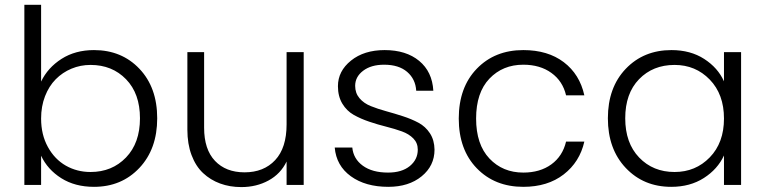

<svg xmlns="http://www.w3.org/2000/svg" viewBox="-20 -760 3145 789"><path d="M148.9 -424.8Q176.3 -481.9 232.9 -518.1Q289.6 -554.2 366.2 -554.2Q480 -554.2 553 -477.3Q626 -400.4 626 -273.9Q626 -147.5 552.7 -69.8Q479.5 7.8 366.2 7.8Q288.1 7.8 231.7 -27.8Q175.3 -63.5 148.9 -120.1V0H80.1V-740.2H148.9ZM352.1 -493.2Q310.5 -493.2 273.7 -477.8Q236.8 -462.4 209 -434.3Q181.2 -406.2 165 -364.5Q148.9 -322.8 148.9 -272.9Q148.9 -206.5 176.8 -156Q204.6 -105.5 250.5 -79.3Q296.4 -53.2 352.1 -53.2Q440.4 -53.2 497.8 -112.8Q555.2 -172.4 555.2 -273.9Q555.2 -375.5 498 -434.3Q440.9 -493.2 352.1 -493.2Z M1228 -545.9V0H1157.7V-96.2Q1133.3 -45.4 1083.5 -18.3Q1033.7 8.8 971.7 8.8Q924.3 8.8 884.5 -5.9Q844.7 -20.5 814.5 -48.8Q784.2 -77.1 767.1 -122.8Q750 -168.5 750 -227.1V-545.9H818.8V-234.9Q818.8 -146 863.5 -98.9Q908.2 -51.8 984.9 -51.8Q1064 -51.8 1110.8 -102.1Q1157.7 -152.3 1157.7 -249V-545.9Z M1765.6 -145Q1765.6 -78.6 1712.6 -35.4Q1659.7 7.8 1575.7 7.8Q1481.9 7.8 1421.9 -35.6Q1361.8 -79.1 1355.5 -153.8H1427.7Q1432.1 -107.4 1470.9 -79.1Q1509.8 -50.8 1574.7 -50.8Q1631.3 -50.8 1664.1 -77.6Q1696.8 -104.5 1696.8 -145Q1696.8 -172.4 1678.7 -190.9Q1660.6 -209.5 1631.6 -220Q1602.5 -230.5 1567.6 -239.3Q1532.7 -248 1497.8 -259.8Q1462.9 -271.5 1433.8 -287.8Q1404.8 -304.2 1386.7 -334.2Q1368.7 -364.3 1368.7 -405.8Q1368.7 -467.8 1422.4 -511Q1476.1 -554.2 1560.5 -554.2Q1648.9 -554.2 1702.6 -509.8Q1756.3 -465.3 1760.7 -387.2H1690.4Q1687.5 -435.1 1653.1 -464.6Q1618.7 -494.1 1558.6 -494.1Q1504.9 -494.1 1472.2 -469.2Q1439.5 -444.3 1439.5 -407.2Q1439.5 -377.4 1457.3 -356.4Q1475.1 -335.4 1503.7 -324Q1532.2 -312.5 1566.9 -303Q1601.6 -293.5 1636.2 -282.2Q1670.9 -271 1699.7 -255.6Q1728.5 -240.2 1746.8 -212.2Q1765.1 -184.1 1765.6 -145Z M2130.4 -554.2Q2231.4 -554.2 2296.9 -504.4Q2362.3 -454.6 2381.3 -368.2H2306.2Q2292.5 -426.8 2245.8 -460.4Q2199.2 -494.1 2130.4 -494.1Q2045.9 -494.1 1991.2 -436.8Q1936.5 -379.4 1936.5 -272.9Q1936.5 -166.5 1991.2 -108.6Q2045.9 -50.8 2130.4 -50.8Q2199.2 -50.8 2245.6 -84.5Q2292 -118.2 2306.2 -178.2H2381.3Q2362.3 -94.2 2296.4 -43.2Q2230.5 7.8 2130.4 7.8Q2013.2 7.8 1939.2 -68.6Q1865.2 -145 1865.2 -272.9Q1865.2 -400.9 1939.2 -477.5Q2013.2 -554.2 2130.4 -554.2Z M2739.3 -554.2Q2817.4 -554.2 2873.8 -517.8Q2930.2 -481.4 2955.1 -425.8V-545.9H3025.4V0H2955.1V-121.1Q2929.2 -64.9 2872.6 -28.6Q2815.9 7.8 2738.3 7.8Q2625 7.8 2551.5 -69.8Q2478 -147.5 2478 -273.9Q2478 -400.4 2551.5 -477.3Q2625 -554.2 2739.3 -554.2ZM2752 -493.2Q2663.1 -493.2 2606.2 -434.6Q2549.3 -376 2549.3 -273.9Q2549.3 -172.4 2606.4 -112.8Q2663.6 -53.2 2752 -53.2Q2838.4 -53.2 2896.7 -113.3Q2955.1 -173.3 2955.1 -272.9Q2955.1 -372.6 2896.7 -432.9Q2838.4 -493.2 2752 -493.2Z"/></svg>

Font: SVN-Poppins Light
Style: Regular
Weight: 300
Designer: Ninad Kale (Devanagari), Jonny Pinhorn (Latin)
Foundry: Indian Type Foundry
Version: Version 3.002 2017